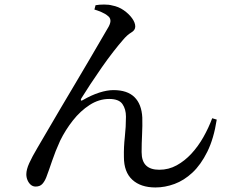

<svg xmlns="http://www.w3.org/2000/svg" viewBox="-20 -792 1040 846"><path d="M665 34Q600 34 563 0Q526 -34 526 -100Q525 -144 530 -188.5Q535 -233 535 -278Q535 -311 519.5 -333.5Q504 -356 461 -356Q416 -356 375 -329.5Q334 -303 301 -261Q268 -219 245 -172Q224 -126 209.5 -83Q195 -40 184 -11Q177 7 166.5 18.5Q156 30 137 30Q125 30 116 22.5Q107 15 101.5 2.5Q96 -10 96 -24Q96 -45 109 -73.5Q122 -102 144 -139Q166 -176 192 -221Q217 -264 248 -316.5Q279 -369 311.5 -423.5Q344 -478 373.5 -528.5Q403 -579 425.5 -617.5Q448 -656 459 -675Q468 -692 466.5 -703.5Q465 -715 455 -722Q445 -731 427.5 -738.5Q410 -746 396 -750L401 -769Q417 -772 438.5 -772Q460 -772 474 -768Q502 -763 525 -747Q548 -731 562 -711.5Q576 -692 576 -675Q576 -659 558 -648.5Q540 -638 521 -615Q505 -597 480 -565Q455 -533 428.5 -495Q402 -457 378 -420.5Q354 -384 338 -358Q335 -352 337 -349.5Q339 -347 345 -351Q383 -373 417.5 -384Q452 -395 480 -395Q541 -395 572.5 -364Q604 -333 607 -274Q608 -239 606 -199Q604 -159 604 -122Q604 -82 623.5 -63Q643 -44 682 -44Q723 -44 758.5 -63.5Q794 -83 823.5 -115Q853 -147 876 -187.5Q899 -228 915 -271L935 -265Q922 -181 893.5 -123.5Q865 -66 828 -31.5Q791 3 749 18.5Q707 34 665 34Z"/></svg>

Font: Noto Serif SC ExtraLight Medium
Style: Regular
Weight: 500
Version: Version 2.002-H1;hotconv 1.1.0;makeotfexe 2.6.0